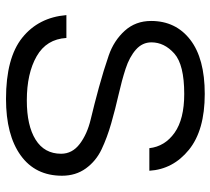

<svg xmlns="http://www.w3.org/2000/svg" viewBox="-52 -658 718 655"><g transform="rotate(90 307.5 -331.0)"><path d="M125 -488Q125 -457 150 -435Q175 -413 215 -400Q255 -387 303.5 -376Q352 -365 401 -351Q450 -337 490 -318Q530 -299 555 -264.5Q580 -230 580 -183Q580 -92 510.5 -42Q441 8 318 8Q178 8 109 -47.5Q40 -103 32 -198H110Q114 -130 172.5 -96.5Q231 -63 323 -63Q409 -63 457 -93Q505 -123 505 -180Q505 -218 471.5 -243.5Q438 -269 387.5 -281Q337 -293 278.5 -309Q220 -325 169.5 -342.5Q119 -360 85.5 -397Q52 -434 52 -487Q52 -571 116 -620.5Q180 -670 301 -670Q425 -670 491.5 -616Q558 -562 563 -481H486Q480 -534 433.5 -567Q387 -600 301 -600Q201 -600 163 -566Q125 -532 125 -488Z"/></g></svg>

Font: Questrial
Style: Regular
Weight: 400
Designer: Joe Prince
Foundry: Joe Prince
Version: Version 1.002